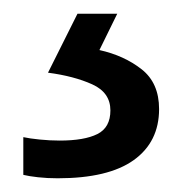

<svg xmlns="http://www.w3.org/2000/svg" viewBox="-20 -20 265 280"><path d="M212 139Q212 187 175 213.5Q138 240 64 240Q49 240 35.5 238.5Q22 237 14 235V180Q23 182 38 183.5Q53 185 67 185Q103 185 122 175.5Q141 166 141 141Q141 115 114.5 103Q88 91 50 86L93 0H151L125 53Q161 61 186.5 81Q212 101 212 139Z"/></svg>

Font: Noto Sans Kawi
Style: Regular
Weight: 400
Designer: Fadhl Haqq
Version: Version 1.000